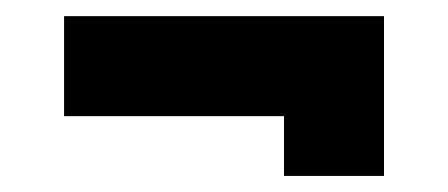

<svg xmlns="http://www.w3.org/2000/svg" viewBox="-20 -340 560 240"><path d="M460 -120.1H335V-194.8H60.1V-319.8H460Z"/></svg>

Font: Laconic
Style: Shadow
Weight: 900
Width: 6
Designer: Robby Woodard
Version: Version 1.000